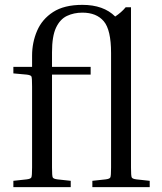

<svg xmlns="http://www.w3.org/2000/svg" viewBox="-20 -770 665 790"><path d="M596 -26V0H360V-26L415 -32Q431 -34 434 -40Q437 -46 437 -81V-552Q437 -647 407 -682.5Q377 -718 319 -718Q284 -718 255.5 -704.5Q227 -691 210.5 -656Q194 -621 194 -555V-495H353V-463H194V-81Q194 -46 197 -40Q200 -34 216 -32L271 -26V0H35V-26L90 -32Q106 -34 109 -40Q112 -46 112 -81V-414Q112 -449 109.5 -455Q107 -461 90 -463L35 -468V-495H112V-541Q112 -595 132.5 -643Q153 -691 198.5 -720.5Q244 -750 319 -750Q406 -750 454 -702Q466 -710 477 -719.5Q488 -729 497 -740H519V-81Q519 -46 522 -40Q525 -34 541 -32Z"/></svg>

Font: Inria Serif
Style: Regular
Weight: 400
Designer: Black Foundry Team
Foundry: Black Foundry
Version: Version 1.000; ttfautohint (v1.8.3)